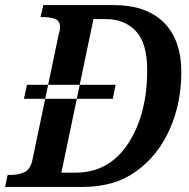

<svg xmlns="http://www.w3.org/2000/svg" viewBox="-35 -734 741 754"><path d="M59 -346 71 -401H419L408 -346ZM-15 0H292Q416 0 501.5 -62.5Q587 -125 632 -227.5Q677 -330 677 -450Q677 -578 608 -646Q539 -714 412 -714H135L124 -667H130Q162 -667 181.5 -659.5Q201 -652 201 -626Q201 -620 199 -613Q197 -606 194 -592L93 -109Q85 -69 61 -58Q37 -47 7 -47H-5ZM206 -56 332 -659H380Q454 -659 498.5 -612Q543 -565 543 -459Q543 -284 468 -170Q393 -56 262 -56Z"/></svg>

Font: Noto Serif SemiCondensed Semi
Style: Italic
Weight: 600
Width: 4
Italic angle: -12°
Designer: Monotype Design Team
Foundry: Monotype Imaging Inc.
Version: Version 1.901